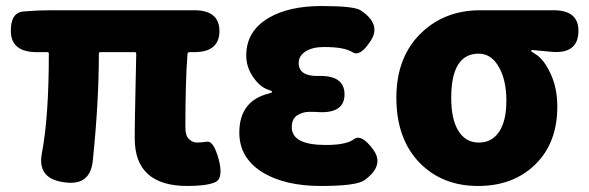

<svg xmlns="http://www.w3.org/2000/svg" viewBox="-20 -603 1955 637"><path d="M602 14Q427 14 427 -144Q427 -187 428 -230L432 -425Q432 -430 427 -430H313Q308 -430 308 -425Q308 -266 288 -71Q280 14 195 2L188 1Q103 -12 119 -95Q142 -215 142 -425Q142 -430 137 -430H102Q19 -430 16 -496Q14 -562 59 -565Q105 -569 149 -569H624Q708 -569 708 -500Q708 -430 624 -430H609Q602 -430 602 -423Q595 -333 595 -181Q595 -152 607.5 -141Q620 -130 633 -130Q646 -130 668 -133Q689 -135 706 -73Q722 -10 693 2Q664 14 602 14Z M853 -30Q774 -78 774 -163Q774 -269 873 -293Q883 -296 883 -298.5Q883 -301 871 -305Q842 -314 818 -350Q797 -382 797 -419Q797 -500 872 -544Q939 -583 1046.5 -583Q1154 -583 1176 -569Q1246 -523 1210 -468Q1175 -413 1149 -430Q1123 -447 1055 -447Q1017 -447 994 -432.5Q971 -418 971 -394Q971 -349 1038 -351Q1123 -353 1123 -290Q1123 -227 1038 -231Q1027 -232 1006 -232Q985 -232 966.5 -220.5Q948 -209 948 -181Q948 -122 1061 -122Q1129 -122 1154 -141Q1179 -160 1218 -107Q1257 -54 1189 -5Q1162 14 1044.5 14Q927 14 853 -30Z M1374 -61Q1295 -141 1295 -279Q1295 -417 1381 -497Q1458 -569 1574 -569H1817Q1902 -569 1899 -496Q1896 -424 1811 -431L1747 -437Q1742 -437 1742 -434.5Q1742 -432 1757 -423Q1783 -408 1806 -360Q1829 -312 1829 -249Q1829 -129 1756 -57.5Q1683 14 1566 14Q1449 14 1374 -61ZM1636 -379Q1611 -425 1568 -425Q1477 -425 1477 -278Q1477 -207 1501 -168.5Q1525 -130 1568.5 -130Q1612 -130 1636 -166Q1660 -202 1660 -269Q1660 -336 1636 -379Z"/></svg>

Font: Resource Han Rounded TW Heavy
Style: Regular
Weight: 900
Designer: Cyano Hao (round all glyphs); Ryoko NISHIZUKA 西塚涼子 (kana, bopomofo & ideographs); Paul D. Hunt (Latin, Greek & Cyrillic)
Foundry: Cyano Hao
Version: 0.990